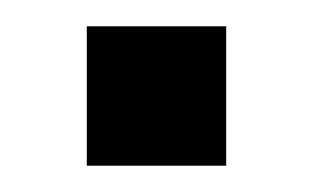

<svg xmlns="http://www.w3.org/2000/svg" viewBox="-20 -126 250 146"><path d="M152 -106V0H46V-106Z"/></svg>

Font: Bebas Neue Bold
Style: Regular
Weight: 700
Designer: Ryoichi Tsunekawa & LGV (GE)
Foundry: Free Software Foundation, Inc.
Version: Version 1.003 August 13, 2016